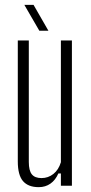

<svg xmlns="http://www.w3.org/2000/svg" viewBox="-20 -767 374 793"><path d="M140 6Q96.5 6 75 -19Q53.5 -44 53.5 -100.5V-600H99V-98Q99 -62.5 111.5 -47Q124 -31.5 151.5 -31.5Q179 -31.5 200.5 -48.5Q222 -65.5 231.5 -97V-600H277V0H231.5V-50.5H221Q209 -23 188.2 -8.5Q167.5 6 140 6ZM142.5 -640 80.5 -747H118.5L180 -640Z"/></svg>

Font: Big Shoulders Display Thin Light
Style: Regular
Weight: 300
Version: Version 2.002